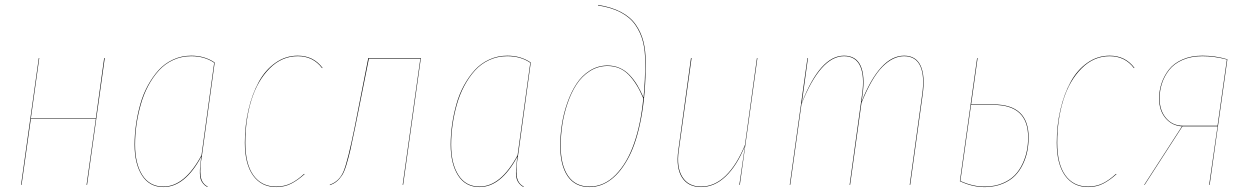

<svg xmlns="http://www.w3.org/2000/svg" viewBox="-20 -754 5091 783"><path d="M333 0 371.1 -271H106L67.9 0H65.9L138.2 -517.1H140.1L106 -272.9H371.1L404.8 -517.1H407.2L335 0Z M759.8 -526.9Q814.9 -526.9 855.5 -499L803.7 -121.1Q794.4 -68.4 798.1 -37.4Q801.8 -6.3 826.7 6.8L825.7 8.8Q814.9 2.9 808.1 -5.6Q801.3 -14.2 798.3 -23.7Q795.4 -33.2 795.2 -47.1Q794.9 -61 796.1 -73.2Q797.4 -85.4 799.3 -103.5Q800.3 -111.3 800.8 -115.2Q733.9 8.8 646.5 8.8Q589.4 8.8 559.1 -38.6Q528.8 -85.9 528.8 -164.1Q528.8 -204.6 534.7 -245.8Q540.5 -287.1 552 -328.4Q563.5 -369.6 582.8 -405Q602.1 -440.4 626.7 -467.8Q651.4 -495.1 685.8 -511Q720.2 -526.9 759.8 -526.9ZM759.8 -524.9Q720.2 -524.9 686.3 -509.3Q652.3 -493.7 627.7 -466.3Q603 -439 584.2 -403.6Q565.4 -368.2 554 -327.4Q542.5 -286.6 536.6 -245.6Q530.8 -204.6 530.8 -164.1Q530.8 -86.4 560.5 -39.8Q590.3 6.8 646.5 6.8Q733.4 6.8 801.8 -121.1L853.5 -498Q814.5 -524.9 759.8 -524.9Z M1194.3 -526.9Q1258.3 -526.9 1295.4 -477.1L1293.5 -476.1Q1256.8 -524.9 1194.3 -524.9Q1129.4 -524.9 1079.8 -475.3Q1030.3 -425.8 1005.4 -346.2Q980.5 -266.6 980.5 -171.9Q980.5 -85.4 1013.4 -39.3Q1046.4 6.8 1106.4 6.8Q1139.2 6.8 1166 -6.3Q1192.9 -19.5 1220.2 -44.9L1222.2 -43.9Q1194.3 -18.6 1167.2 -4.9Q1140.1 8.8 1106.4 8.8Q1045.9 8.8 1012.2 -38.1Q978.5 -85 978.5 -171.9Q978.5 -242.7 993.4 -306.6Q1008.3 -370.6 1035.2 -419.7Q1062 -468.8 1103.3 -497.8Q1144.5 -526.9 1194.3 -526.9Z M1696.3 -517.1 1624 0H1622.1L1694.3 -515.1H1484.4L1428.2 -233.9Q1416.5 -175.8 1409.2 -144Q1401.9 -112.3 1393.1 -83Q1384.3 -53.7 1375 -39.3Q1365.7 -24.9 1354 -14.9Q1342.3 -4.9 1325.2 1V-1Q1364.7 -14.6 1381.8 -57.1Q1398.9 -99.6 1426.3 -234.9L1481.9 -517.1Z M2048.8 -526.9Q2104 -526.9 2144.5 -499L2092.8 -121.1Q2083.5 -68.4 2087.2 -37.4Q2090.8 -6.3 2115.7 6.8L2114.7 8.8Q2104 2.9 2097.2 -5.6Q2090.3 -14.2 2087.4 -23.7Q2084.5 -33.2 2084.2 -47.1Q2084 -61 2085.2 -73.2Q2086.4 -85.4 2088.4 -103.5Q2089.4 -111.3 2089.8 -115.2Q2022.9 8.8 1935.5 8.8Q1878.4 8.8 1848.1 -38.6Q1817.9 -85.9 1817.9 -164.1Q1817.9 -204.6 1823.7 -245.8Q1829.6 -287.1 1841.1 -328.4Q1852.5 -369.6 1871.8 -405Q1891.1 -440.4 1915.8 -467.8Q1940.4 -495.1 1974.9 -511Q2009.3 -526.9 2048.8 -526.9ZM2048.8 -524.9Q2009.3 -524.9 1975.3 -509.3Q1941.4 -493.7 1916.7 -466.3Q1892.1 -439 1873.3 -403.6Q1854.5 -368.2 1843 -327.4Q1831.5 -286.6 1825.7 -245.6Q1819.8 -204.6 1819.8 -164.1Q1819.8 -86.4 1849.6 -39.8Q1879.4 6.8 1935.5 6.8Q2022.5 6.8 2090.8 -121.1L2142.6 -498Q2103.5 -524.9 2048.8 -524.9Z M2384.3 8.8Q2325.2 8.8 2294.9 -35.6Q2264.6 -80.1 2264.6 -159.2Q2264.6 -202.6 2271.5 -246.8Q2278.3 -291 2293.5 -334.5Q2308.6 -377.9 2330.6 -411.6Q2352.5 -445.3 2385.5 -466.1Q2418.5 -486.8 2457.5 -486.8Q2484.4 -486.8 2507.1 -476.8Q2529.8 -466.8 2547.6 -448Q2565.4 -429.2 2578.6 -407.2Q2591.8 -385.3 2604.5 -356Q2611.3 -428.2 2611.3 -499Q2611.3 -546.9 2602.1 -583.7Q2592.8 -620.6 2571.3 -651.9Q2549.8 -683.1 2511.5 -703.4Q2473.1 -723.6 2418.5 -731.9L2419.4 -733.9Q2474.6 -725.1 2513.2 -704.6Q2551.8 -684.1 2573.2 -652.8Q2594.7 -621.6 2604 -584.2Q2613.3 -546.9 2613.3 -499Q2613.3 -373.5 2595.2 -275.1Q2577.1 -176.8 2545.4 -115.5Q2513.7 -54.2 2472.9 -22.7Q2432.1 8.8 2384.3 8.8ZM2384.3 6.8Q2443.8 6.8 2491 -41.3Q2538.1 -89.4 2565.9 -169.4Q2593.8 -249.5 2603.5 -353Q2577.6 -415 2543 -450Q2508.3 -484.9 2457.5 -484.9Q2418.5 -484.9 2385.7 -464.1Q2353 -443.4 2331.3 -409.9Q2309.6 -376.5 2294.7 -333Q2279.8 -289.6 2273.2 -245.8Q2266.6 -202.1 2266.6 -159.2Q2266.6 -81.1 2296.4 -37.1Q2326.2 6.8 2384.3 6.8Z M2838.9 8.8Q2786.1 8.8 2761.2 -30.5Q2736.3 -69.8 2746.1 -140.1L2797.9 -517.1H2800.3L2748 -140.1Q2738.3 -71.8 2762.7 -32.5Q2787.1 6.8 2838.9 6.8Q2894 6.8 2939.5 -37.4Q2984.9 -81.5 3018.1 -163.1L3066.9 -517.1H3068.8L2997.1 0H2995.1L3018.1 -159.2Q2985.4 -78.6 2939.7 -34.9Q2894 8.8 2838.9 8.8Z M3667 -526.9Q3715.8 -526.9 3734.6 -485.4Q3753.4 -443.8 3742.7 -368.2L3691.9 0H3689.9L3740.7 -368.2Q3751.5 -443.4 3733.2 -484.1Q3714.8 -524.9 3667 -524.9Q3621.1 -524.9 3577.9 -481Q3534.7 -437 3493.2 -334.5L3446.8 0H3444.8L3495.6 -368.2Q3506.3 -443.4 3488 -484.1Q3469.7 -524.9 3421.9 -524.9Q3326.2 -524.9 3248.5 -329.1L3202.6 0H3200.7L3272.9 -517.1H3274.9L3250 -335Q3325.2 -526.9 3421.9 -526.9Q3471.2 -526.9 3489.7 -485.6Q3508.3 -444.3 3497.6 -368.2L3493.7 -339.8Q3568.8 -526.9 3667 -526.9Z M4031.7 -328.1Q4174.8 -328.1 4174.8 -193.8Q4174.8 -165.5 4169.7 -138.7Q4164.6 -111.8 4151.9 -85Q4139.2 -58.1 4119.9 -38.1Q4100.6 -18.1 4069.8 -5.1Q4039.1 7.8 4000.5 8.8Q3948.2 10.3 3894.5 -15.1L3964.8 -517.1H3966.8L3940.4 -328.1ZM4000.5 6.8Q4039.1 5.9 4069.3 -7.1Q4099.6 -20 4118.7 -39.8Q4137.7 -59.6 4150.1 -86.2Q4162.6 -112.8 4167.7 -139.2Q4172.9 -165.5 4172.9 -193.8Q4172.9 -326.2 4031.7 -326.2H3939.9L3896.5 -16.1Q3949.7 8.3 4000.5 6.8Z M4505.4 -526.9Q4569.3 -526.9 4606.4 -477.1L4604.5 -476.1Q4567.9 -524.9 4505.4 -524.9Q4440.4 -524.9 4390.9 -475.3Q4341.3 -425.8 4316.4 -346.2Q4291.5 -266.6 4291.5 -171.9Q4291.5 -85.4 4324.5 -39.3Q4357.4 6.8 4417.5 6.8Q4450.2 6.8 4477.1 -6.3Q4503.9 -19.5 4531.2 -44.9L4533.2 -43.9Q4505.4 -18.6 4478.3 -4.9Q4451.2 8.8 4417.5 8.8Q4356.9 8.8 4323.2 -38.1Q4289.6 -85 4289.6 -171.9Q4289.6 -242.7 4304.4 -306.6Q4319.3 -370.6 4346.2 -419.7Q4373 -468.8 4414.3 -497.8Q4455.6 -526.9 4505.4 -526.9Z M4883.3 -526.9Q4935.5 -526.9 4985.4 -512.2L4913.1 0H4911.1L4945.3 -238.8H4802.2L4647.9 0H4646L4800.3 -238.8Q4759.3 -241.2 4733.2 -272.2Q4707 -303.2 4707 -352.1Q4707 -384.3 4716.8 -414.1Q4726.6 -443.8 4746.6 -469.7Q4766.6 -495.6 4801.8 -511.2Q4836.9 -526.9 4883.3 -526.9ZM4883.3 -524.9Q4837.4 -524.9 4802.5 -509.5Q4767.6 -494.1 4747.8 -468.5Q4728 -442.9 4718.5 -413.6Q4709 -384.3 4709 -352.1Q4709 -303.2 4735.6 -272.2Q4762.2 -241.2 4804.2 -241.2H4945.3L4983.4 -511.2Q4933.1 -524.9 4883.3 -524.9Z"/></svg>

Font: Fira Sans Compressed Two
Style: Italic
Weight: 100
Width: 3
Italic angle: -8°
Designer: Carrois Corporate & Edenspiekermann AG
Foundry: Carrois Corporate GbR & Edenspiekermann AG
Version: Version 4.203;PS 004.203;hotconv 1.0.88;makeotf.lib2.5.64775